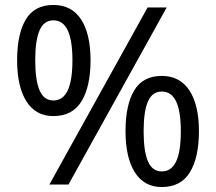

<svg xmlns="http://www.w3.org/2000/svg" viewBox="-20 -744 871 774"><path d="M195 -724Q269 -724 307 -665.5Q345 -607 345 -501Q345 -395 308.5 -335.5Q272 -276 195 -276Q124 -276 86.5 -335.5Q49 -395 49 -501Q49 -607 84 -665.5Q119 -724 195 -724ZM195 -662Q157 -662 139.5 -621.5Q122 -581 122 -501Q122 -421 139.5 -380Q157 -339 195 -339Q234 -339 253 -379.5Q272 -420 272 -501Q272 -581 253 -621.5Q234 -662 195 -662ZM652 -714 256 0H179L575 -714ZM632 -438Q705 -438 743.5 -379.5Q782 -321 782 -215Q782 -109 745.5 -49.5Q709 10 632 10Q561 10 523.5 -49.5Q486 -109 486 -215Q486 -321 521 -379.5Q556 -438 632 -438ZM632 -375Q594 -375 576.5 -335Q559 -295 559 -215Q559 -134 576.5 -93.5Q594 -53 632 -53Q671 -53 690 -93Q709 -133 709 -215Q709 -295 690 -335Q671 -375 632 -375Z"/></svg>

Font: Noto Sans Cham
Style: Regular
Weight: 400
Designer: Monotype Design Team
Foundry: Monotype Imaging Inc.
Version: Version 2.002